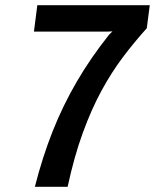

<svg xmlns="http://www.w3.org/2000/svg" viewBox="-20 -721 598 741"><path d="M114.5 0Q143.5 -114 183 -213.8Q222.5 -313.5 275.8 -405Q329 -496.5 400.5 -586.5L414 -600L394 -599H111L124 -701H558L546.5 -612Q499 -559.5 455 -501.2Q411 -443 372 -371.5Q333 -300 299.8 -209Q266.5 -118 241 0Z"/></svg>

Font: Expletus Sans SemiBold
Style: Italic
Weight: 600
Italic angle: -7°
Version: Version 7.500